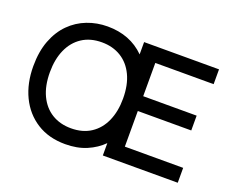

<svg xmlns="http://www.w3.org/2000/svg" viewBox="-116 -903 1338 1109"><g transform="rotate(20 553.0 -348.5)"><path d="M372.5 13Q271 13 197.8 -33.5Q124.5 -80 85.2 -161.5Q46 -243 46 -348Q46 -438 72 -506Q98 -574 143.2 -619.2Q188.5 -664.5 247.5 -687.2Q306.5 -710 372.5 -710Q511 -710 600 -621.5V-697H1060.5V-606H702V-401.5H1030.5V-310.5H702V-91.5H1060.5V0H600V-76Q560 -35.5 503 -11.2Q446 13 372.5 13ZM372.5 -84.5Q444.5 -84.5 494.8 -117.8Q545 -151 571.2 -210.2Q597.5 -269.5 597.5 -348Q597.5 -432 569.2 -491.2Q541 -550.5 490.2 -581.5Q439.5 -612.5 372.5 -612.5Q301.5 -612.5 251.2 -579.5Q201 -546.5 174.5 -487Q148 -427.5 148 -348Q148 -264.5 176 -205.5Q204 -146.5 254.5 -115.5Q305 -84.5 372.5 -84.5Z"/></g></svg>

Font: Acari Sans Neue SemiBold
Style: Regular
Weight: 600
Designer: Alfredo Marco Pradil (font), Cristiano Sobral (main changes)
Foundry: Hanken Design Co. (font), Cristiano Sobral (main changes)
Version: Version 2.459;March 19, 2022;FontCreator 14.0.0.2808 64-bit;